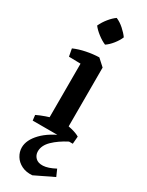

<svg xmlns="http://www.w3.org/2000/svg" viewBox="-255 -764 814 1066"><g transform="rotate(30 152.0 -231.0)"><path d="M97 0V-447L170 -489L214 -449V0ZM25 0 21 -34Q43 -45 74.5 -56Q106 -67 128 -72L115 0ZM167 0 176 -79Q204 -75 235 -67.5Q266 -60 286 -48L282 0ZM22 -408 13 -456Q47 -471 89 -479.5Q131 -488 170 -489L178 -449L123 -406ZM162 -566Q138 -576 112 -596Q86 -616 71 -636Q84 -664 104 -688.5Q124 -713 144 -727Q170 -716 194 -694.5Q218 -673 232 -653Q222 -629 202.5 -604.5Q183 -580 162 -566ZM175 264Q136 267 107 252.5Q78 238 62.5 212.5Q47 187 47 159Q47 111 93 63Q139 15 226 -19L258 0Q204 28 169.5 61.5Q135 95 135 133Q135 157 151.5 173.5Q168 190 199.5 188.5Q231 187 276 163L295 206Z"/></g></svg>

Font: Eczar Medium
Style: Regular
Weight: 500
Designer: Vaibhav Singh
Foundry: Rosetta Type Foundry
Version: Version 2.000